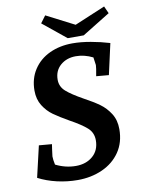

<svg xmlns="http://www.w3.org/2000/svg" viewBox="-98 -961 766 1041"><g transform="rotate(-10 285.0 -440.0)"><path d="M29 -35 69 -207 140 -201Q139 -192 135.5 -170.5Q132 -149 131 -135Q131 -117 137 -89Q191 -62 248 -62Q305 -62 341.5 -94Q378 -126 378 -181Q378 -223 347.5 -250Q317 -277 255 -311Q204 -340 172.5 -362.5Q141 -385 119 -420Q97 -455 97 -503Q97 -569 129.5 -618.5Q162 -668 218 -694Q274 -720 344 -720Q390 -720 443.5 -710.5Q497 -701 547 -686L509 -516L440 -522Q449 -569 449 -582Q449 -587 443 -625Q397 -648 350 -648Q299 -648 265 -618.5Q231 -589 231 -539Q231 -501 260.5 -475Q290 -449 351 -415Q403 -387 435.5 -363.5Q468 -340 491 -304Q514 -268 514 -218Q514 -145 478 -92.5Q442 -40 380.5 -12.5Q319 15 245 15Q187 15 131 2Q75 -11 29 -35ZM379 -816 548 -887 566 -847 412 -752H324L196 -856L225 -895Z"/></g></svg>

Font: Andada Pro
Style: Bold Italic
Weight: 700
Italic angle: -7°
Designer: Carolina Giovagnoli
Foundry: Huerta Tipografica
Version: Version 3.005; ttfautohint (v1.8.4)